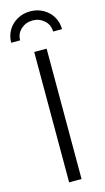

<svg xmlns="http://www.w3.org/2000/svg" viewBox="-153 -990 568 1035"><g transform="rotate(-15 131.0 -472.5)"><path d="M165.5 -727.5V0H96.2V-727.5ZM131.3 -944.8Q171.4 -944.8 203.6 -926.5Q235.8 -908.2 254.4 -877.2Q272.9 -846.2 272.9 -807.6H223.1Q223.1 -845.2 195.8 -869.6Q168.5 -894 131.3 -894Q93.8 -894 66.4 -869.6Q39.1 -845.2 39.1 -807.6H-10.7Q-10.7 -846.2 7.8 -877.2Q26.4 -908.2 58.6 -926.5Q90.8 -944.8 131.3 -944.8Z"/></g></svg>

Font: Inter Light
Style: Regular
Weight: 300
Designer: Rasmus Andersson
Foundry: rsms
Version: Version 4.000;git-a52131595